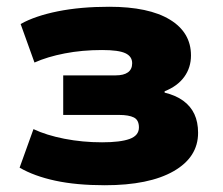

<svg xmlns="http://www.w3.org/2000/svg" viewBox="-20 -537 659 568"><path d="M290 11Q206 11 143.5 -2.5Q81 -16 38 -41L79 -155Q117 -137 170.5 -126.5Q224 -116 282 -116Q336 -116 363.5 -126Q391 -136 391 -160Q391 -182 376 -189.5Q361 -197 332 -197H167V-314H322Q346 -314 358.5 -323Q371 -332 371 -350Q371 -370 351 -379.5Q331 -389 282 -389Q223 -389 171.5 -379Q120 -369 82 -352L41 -466Q84 -490 151 -503.5Q218 -517 303 -517Q420 -517 482.5 -479Q545 -441 545 -373Q545 -337 525 -309.5Q505 -282 467 -267V-263Q500 -255 522 -239Q544 -223 555 -199.5Q566 -176 566 -144Q566 -72 493.5 -30.5Q421 11 290 11Z"/></svg>

Font: Nunito Sans 7pt Black
Style: Regular
Weight: 900
Designer: Vernon Adams
Foundry: Vernon Adams
Version: Version 3.101;gftools[0.9.27]